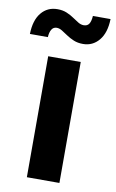

<svg xmlns="http://www.w3.org/2000/svg" viewBox="-122 -801 511 848"><g transform="rotate(10 133.5 -377.0)"><path d="M61 0V-542.5H207V0ZM202.6 -622.6Q179.2 -622.6 160.9 -630.1Q142.6 -637.7 127.9 -647.7Q113.3 -657.7 100.8 -665.3Q88.4 -672.9 76.7 -672.9Q61.5 -672.9 53.7 -659.7Q45.9 -646.5 44.9 -625.5H-35.6Q-34.2 -687.5 -6.6 -720.9Q21 -754.4 65.9 -754.4Q89.4 -754.4 107.4 -746.8Q125.5 -739.3 139.6 -729.5Q153.8 -719.7 166.3 -712.2Q178.7 -704.6 191.4 -704.6Q208 -704.6 215.6 -716.6Q223.1 -728.5 224.6 -752H303.7Q302.2 -690.4 274.2 -656.5Q246.1 -622.6 202.6 -622.6Z"/></g></svg>

Font: Inter 16pt
Style: Bold
Weight: 700
Version: Version 4.001;git-66647c0bb